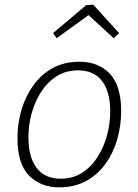

<svg xmlns="http://www.w3.org/2000/svg" viewBox="-20 -797 594 824"><path d="M321 -532Q402 -532 451 -481Q500 -430 500 -320Q500 -259 483.5 -200.5Q467 -142 433.5 -95Q400 -48 350 -20.5Q300 7 234 7Q155 7 105 -43Q55 -93 55 -205Q55 -267 72 -325Q89 -383 122.5 -430Q156 -477 205.5 -504.5Q255 -532 321 -532ZM315 -495Q262 -495 222.5 -469.5Q183 -444 156 -402Q129 -360 115.5 -309.5Q102 -259 102 -208Q102 -122 137.5 -76Q173 -30 241 -30Q292 -30 331.5 -55Q371 -80 398 -122Q425 -164 439 -215Q453 -266 453 -318Q453 -404 418 -449.5Q383 -495 315 -495ZM223 -633 208 -655 350 -775 380 -777 491 -655 468 -633 360 -732Z"/></svg>

Font: Bitter Light
Style: Italic
Weight: 300
Italic angle: -9°
Designer: Sol Matas, and Bitter project Authors
Foundry: Sol Matas
Version: Version 2.001